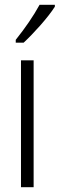

<svg xmlns="http://www.w3.org/2000/svg" viewBox="-20 -785 250 805"><path d="M210 -757V-765H146C119 -716 88 -671 46 -618V-606H79C119 -643 181 -711 210 -757ZM121 0V-532H68V0Z"/></svg>

Font: Noto Sans Khmer UI ExtraCondensed Light
Style: Regular
Weight: 300
Width: 2
Designer: Danh Hong and the Monotype Design Team
Foundry: Monotype Imaging Inc.
Version: Version 2.002